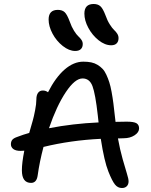

<svg xmlns="http://www.w3.org/2000/svg" viewBox="-20 -1007 766 972"><path d="M543 -777.8Q511.2 -777.8 479.2 -803.2Q447.3 -828.6 427.2 -866Q407.2 -903.3 407.2 -938Q407.2 -986.8 454.1 -986.8Q475.6 -986.8 488.3 -975.3Q501 -963.9 514.2 -929.2Q523.4 -902.8 535.9 -883.3Q548.3 -863.8 557.6 -855.2Q566.9 -846.7 573.5 -836.4Q580.1 -826.2 580.1 -814Q580.1 -796.9 570.6 -787.4Q561 -777.8 543 -777.8ZM360.8 -749Q329.6 -749 297.6 -774.4Q265.6 -799.8 245.8 -836.9Q226.1 -874 226.1 -908.2Q226.1 -957 272.9 -957Q294.9 -957 307.4 -945.3Q319.8 -933.6 333 -897.9Q342.3 -871.1 354.7 -851.3Q367.2 -831.5 376.5 -823.2Q385.7 -814.9 392.3 -805.2Q398.9 -795.4 398.9 -784.2Q398.9 -767.6 389.2 -758.3Q379.4 -749 360.8 -749ZM84 -243.2Q60.1 -243.2 47.6 -252.4Q35.2 -261.7 35.2 -276.9Q35.2 -290 41.7 -298.6Q48.3 -307.1 64.9 -313Q99.1 -326.2 127.9 -334Q141.1 -379.9 146.2 -397.9Q151.4 -416 157.7 -448.5Q164.1 -481 164.1 -503.9Q164.1 -524.9 172.6 -536.9Q181.2 -548.8 196.8 -548.8Q211.4 -548.8 223.1 -540Q261.2 -615.2 307.1 -655Q353 -694.8 401.9 -694.8Q424.3 -694.8 441.9 -691.2Q459.5 -687.5 473.9 -678.7Q488.3 -669.9 499 -658.7Q509.8 -647.5 518.3 -628.9Q526.9 -610.4 533.2 -590.8Q539.6 -571.3 544.9 -542Q550.3 -512.7 554 -484.1Q557.6 -455.6 562 -415Q562.5 -411.1 563.5 -402.6Q564.5 -394 564.9 -390.1Q583 -391.1 621.1 -391.1Q657.7 -391.1 670.9 -383.1Q684.1 -375 684.1 -356.9Q684.1 -336.9 661.1 -322Q638.2 -307.1 606 -307.1Q601.1 -307.1 591.6 -306.6Q582 -306.2 577.1 -306.2Q587.4 -249.5 601.1 -200.9Q614.7 -152.3 622.8 -127Q630.9 -101.6 630.9 -88.9Q630.9 -73.2 621.8 -64.2Q612.8 -55.2 597.2 -55.2Q576.2 -55.2 561.8 -73.2Q547.4 -91.3 528.8 -138.2Q507.8 -190.4 490.2 -304.2Q338.4 -296.9 200.2 -263.2Q180.2 -188 170.9 -120.1Q166 -81.1 137.2 -81.1Q90.8 -81.1 90.8 -145Q90.8 -183.1 103 -244.1Q97.2 -243.2 84 -243.2ZM397.9 -609.9Q359.4 -609.9 313 -540.3Q266.6 -470.7 228 -357.9Q348.6 -381.3 479 -387.2Q477.1 -400.4 475.1 -422.9Q462.9 -531.7 448.2 -570.8Q433.6 -609.9 397.9 -609.9Z"/></svg>

Font: Shantell Sans Irregular Bouncy
Style: Regular
Weight: 400
Designer: Stephen Nixon, Anya Danilova, Shantell Martin
Foundry: Arrow Type
Version: Version 1.006;[9816181b4]